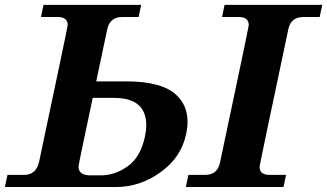

<svg xmlns="http://www.w3.org/2000/svg" viewBox="-50 -752 1316 772"><path d="M1089.8 0H697.3L707.5 -48.8H774.9Q823.7 -48.8 834.5 -97.7Q950.2 -644 950.2 -650.9Q950.2 -683.6 910.2 -683.6H842.8L853 -732.4H1245.6L1235.4 -683.6H1168.9Q1120.1 -683.6 1109.4 -634.8Q993.7 -88.4 993.7 -81.5Q993.7 -48.8 1033.7 -48.8H1100.1ZM355.5 -46.9Q412.1 -46.9 463.6 -83.5Q515.1 -120.1 532.7 -202.6Q538.1 -227.1 538.1 -248Q538.1 -358.4 408.7 -358.4H322.8Q265.6 -88.9 265.6 -82.5Q265.6 -46.9 313.5 -46.9ZM416.5 0H-30.3L-20 -48.8H46.9Q95.7 -48.8 107.4 -102.5Q222.2 -644 222.2 -650.9Q222.2 -683.6 182.1 -683.6H114.7L125 -732.4H517.6L507.3 -683.6H440.9Q392.1 -683.6 381.3 -634.8L336.9 -424.8H457.5Q603 -424.8 661.1 -368.2Q704.1 -326.7 704.1 -262.7Q704.1 -238.8 698.2 -212.4Q678.7 -119.1 595.7 -59.6Q512.7 0 416.5 0Z"/></svg>

Font: Munson
Style: Bold Italic
Weight: 700
Italic angle: -12°
Designer: Paul James MIller
Foundry: High-Logic / Made with FontCreator
Version: Version 2.10;May 5, 2019;FontCreator 11.5.0.2430 64-bit